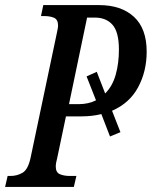

<svg xmlns="http://www.w3.org/2000/svg" viewBox="-38 -734 596 754"><path d="M-18 0 -8 -43H3Q29 -43 50.5 -55.5Q72 -68 82 -114L185 -603Q187 -613 188.5 -620.5Q190 -628 190 -634Q190 -657 174.5 -664Q159 -671 134 -671H123L132 -714H351Q438 -714 488 -668Q538 -622 538 -531Q538 -454 504.5 -391.5Q471 -329 402 -299L435 -215L394 -198L360 -286Q324 -277 282 -277H221L187 -115Q181 -93 181 -80Q181 -57 197 -50Q213 -43 237 -43H262L252 0ZM271 -325Q309 -325 339 -340L302 -434L342 -452L375 -367Q404 -396 416.5 -441Q429 -486 429 -539Q429 -608 404 -636.5Q379 -665 334 -665H304L233 -325Z"/></svg>

Font: Noto Serif ExtraCondensed Medium
Style: Italic
Weight: 500
Width: 2
Italic angle: -12°
Designer: Monotype Design Team
Foundry: Monotype Imaging Inc.
Version: Version 2.013; ttfautohint (v1.8.4.7-5d5b)